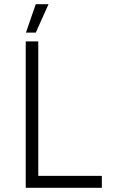

<svg xmlns="http://www.w3.org/2000/svg" viewBox="-20 -898 551 918"><path d="M212 -878H151L104 -742H151ZM103 0H467V-57H163V-700H103Z"/></svg>

Font: Fixel Text Light
Style: Regular
Weight: 300
Width: 4
Designer: AlfaBravo + MacPaw
Foundry: Kyrylo Tkachov, Marchela Mozhyna, Serhii Makarenko, Maria Weinstein, Zakhar Kryvoshyya
Version: Version 1.211